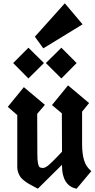

<svg xmlns="http://www.w3.org/2000/svg" viewBox="-20 -1143 575 1167"><path d="M481.9 -995.1 243.2 -849.1 191.9 -919.9 374 -1123ZM60.1 -759.8 152.8 -853 247.1 -759.8 152.8 -666ZM258.8 -759.8 353 -853 445.8 -759.8 353 -666ZM479 -268.1Q479 -207 491.5 -167.5Q503.9 -127.9 535.2 -103L445.8 3.9Q401.4 -4.4 379.2 -40.3Q356.9 -76.2 356.9 -133.8V-141.6L210 3.9Q202.6 0 183.8 -10Q165 -20 154.8 -25.9Q144.5 -31.7 129.2 -43.2Q113.8 -54.7 105.7 -65.4Q97.7 -76.2 91.3 -92.3Q85 -108.4 85 -127V-443.4L27.3 -493.7L125 -613.3L252.9 -505.9L206.1 -451.2L207 -208Q207 -168.5 210.9 -149.9Q214.8 -131.3 221.2 -126.7Q227.5 -122.1 241.2 -122.1Q255.9 -122.1 279.5 -142.8Q303.2 -163.6 356.9 -220.7L356 -454.1L295.9 -504.4L393.6 -624L521.5 -516.6L479 -464.4Z"/></svg>

Font: KJV1611
Style: Regular
Weight: 400
Version: Version 3.6.1